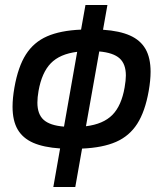

<svg xmlns="http://www.w3.org/2000/svg" viewBox="-20 -745 640 765"><path d="M219.5 -153.5Q153.5 -158 112 -176.2Q70.5 -194.5 50.2 -229.5Q30 -264.5 30 -320Q30 -354 37.5 -396.5Q52 -479 83.2 -528Q114.5 -577 167.5 -600.2Q220.5 -623.5 303 -627L320.5 -725H408L390.5 -626.5Q456.5 -622 498 -603.5Q539.5 -585 559.8 -549.8Q580 -514.5 580 -459Q580 -425.5 572.5 -382.5Q558 -300.5 526.8 -251.8Q495.5 -203 442.5 -179.8Q389.5 -156.5 307 -153L280 0H192.5ZM129 -336Q129 -290 154 -267.5Q179 -245 235 -240.5L287.5 -538.5Q218.5 -530 182.5 -493Q146.5 -456 133.5 -382.5Q129 -357 129 -336ZM476.5 -396.5Q481.5 -425.5 481.5 -444Q481.5 -490 456.5 -512.5Q431.5 -535 375.5 -540L322.5 -242Q391.5 -250.5 427.8 -287.2Q464 -324 476.5 -396.5Z"/></svg>

Font: JuliaMono MediumItalic
Style: Regular
Weight: 500
Italic angle: -9°
Monospace: yes
Designer: cormullion
Foundry: corm
Version: Version 0.049; ttfautohint (v1.8.4)